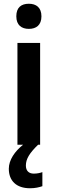

<svg xmlns="http://www.w3.org/2000/svg" viewBox="-20 -772 307 1024"><path d="M134 -752C94 -752 67 -733 67 -685C67 -638 95 -618 134 -618C173 -618 201 -638 201 -685C201 -732 173 -752 134 -752ZM118 111C118 75 138 44 183 0H194V-543H73V0H103C59 35 27 81 27 128C27 192 67 232 140 232C168 232 188 227 206 221V146C195 150 179 154 160 154C134 154 118 139 118 111Z"/></svg>

Font: Noto Sans Armenian SemiCondensed SemiBold
Style: Regular
Weight: 600
Width: 4
Designer: Monotype Design Team
Foundry: Monotype Imaging Inc.
Version: Version 2.008